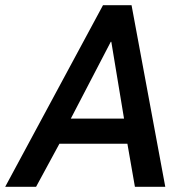

<svg xmlns="http://www.w3.org/2000/svg" viewBox="-54 -720 711 740"><path d="M343 -700H453L583 0H466L437 -166H175L85 0H-34ZM424 -263 375 -559H373L219 -263Z"/></svg>

Font: Chakra Petch SemiBold
Style: Italic
Weight: 600
Italic angle: -10°
Designer: Katatrad Aksorn Co.,Ltd.
Foundry: Cadson Demak Co.,Ltd.
Version: Version 1.000; ttfautohint (v1.6)